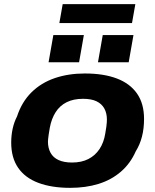

<svg xmlns="http://www.w3.org/2000/svg" viewBox="-20 -893 748 925"><path d="M318 12Q229 12 165 -12Q101 -36 67.5 -84.5Q34 -133 34 -206Q34 -241 41 -273Q48 -305 62 -332Q85 -402 131.5 -448Q178 -494 243.5 -516.5Q309 -539 389 -539Q479 -539 542.5 -515Q606 -491 640 -442.5Q674 -394 674 -320Q674 -274 664 -235Q654 -196 634 -164Q608 -105 562 -65.5Q516 -26 454.5 -7Q393 12 318 12ZM327 -110Q373 -110 406 -127Q439 -144 459.5 -175Q480 -206 487 -249Q491 -271 492.5 -283.5Q494 -296 494.5 -303.5Q495 -311 495 -317Q495 -348 482.5 -370.5Q470 -393 445 -405Q420 -417 380 -417Q334 -417 301 -400.5Q268 -384 248 -352.5Q228 -321 220 -278Q216 -257 214.5 -244.5Q213 -232 212 -224.5Q211 -217 211 -211Q211 -180 223.5 -157Q236 -134 262 -122Q288 -110 327 -110ZM214 -593 237 -724H384L361 -593ZM452 -593 475 -724H623L600 -593ZM266 -782 282 -873H632L616 -782Z"/></svg>

Font: Archivo SemiExpanded ExtraBold
Style: Italic
Weight: 800
Width: 6
Italic angle: -10°
Designer: Hector Gatti
Foundry: Omnibus-Type
Version: Version 2.001